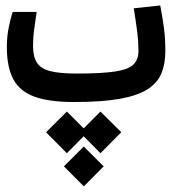

<svg xmlns="http://www.w3.org/2000/svg" viewBox="-20 -368 626 698"><path d="M248.5 2.9Q158.7 2.9 105.2 -16.6Q51.8 -36.1 28.3 -80.1Q4.9 -124 4.9 -197.3Q4.9 -234.9 12 -269.5Q19 -304.2 26.4 -324.7H113.3Q106.9 -281.7 103.5 -256.3Q100.1 -231 100.1 -200.7Q100.1 -162.1 114.3 -140.1Q128.4 -118.2 162.8 -109.4Q197.3 -100.6 258.3 -100.6Q348.6 -100.6 397.5 -107.9Q446.3 -115.2 464.8 -133.3Q483.4 -151.4 483.4 -183.1Q483.4 -215.8 479 -251Q474.6 -286.1 466.3 -337.9L562.5 -348.1Q571.8 -299.3 576.4 -263.7Q581.1 -228 581.1 -182.1Q581.1 -136.7 567.1 -102.1Q553.2 -67.4 517.1 -43.9Q481 -20.5 416 -8.8Q351.1 2.9 248.5 2.9ZM345.2 37.6 420.9 112.8 345.2 189 284.2 127.4 223.1 189 147.5 112.8 223.1 37.6 284.2 98.6ZM284.7 164.6 356.9 236.8 284.7 309.6 212.4 236.8Z"/></svg>

Font: CaskaydiaCove NFP
Style: Regular
Weight: 400
Designer: Aaron Bell
Foundry: Saja Typeworks
Version: Version 2111.001; VTT 6.35;Nerd Fonts 3.1.1